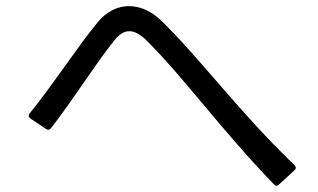

<svg xmlns="http://www.w3.org/2000/svg" viewBox="-20 -675 1040 628"><path d="M943 -118C949 -123 949 -129 943 -135C760 -311 638 -480 508 -607C476 -638 439 -655 402 -655C365 -655 328 -638 297 -599C232 -520 157 -403 77 -304C72 -298 73 -292 80 -287L131 -253C137 -249 143 -250 147 -256C225 -357 292 -466 355 -544C370 -563 386 -573 403 -573C420 -573 438 -563 457 -545C583 -420 701 -253 876 -72C881 -66 887 -66 893 -72Z"/></svg>

Font: LINE Seed JP App_OTF Regular
Style: Regular
Weight: 400
Designer: LY Corporation & Fontrix & Fontworks
Version: Version 1.002